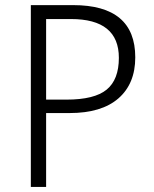

<svg xmlns="http://www.w3.org/2000/svg" viewBox="-20 -734 605 754"><path d="M161.1 -290V0H101.1V-713.9H267.1Q511.2 -713.9 511.2 -508.8Q511.2 -405.3 445.1 -347.7Q378.9 -290 252.9 -290ZM161.1 -342.8H241.2Q351.1 -342.8 398.9 -382.1Q446.8 -421.4 446.8 -506.8Q446.8 -659.2 258.8 -659.2H161.1Z"/></svg>

Font: Droid Sans TV
Style: Regular
Weight: 300
Version: Version 1.00